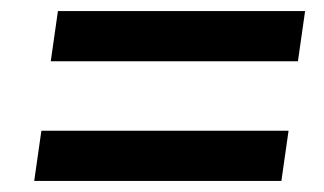

<svg xmlns="http://www.w3.org/2000/svg" viewBox="-20 -524 588 348"><path d="M72 -413 85 -504H533L520 -413ZM42 -196 55 -287H503L490 -196Z"/></svg>

Font: Finlandica Medium
Style: Italic
Weight: 500
Italic angle: -8°
Designer: Niklas Ekholm, Juho Hiilivirta, Jaakko Suomalainen
Foundry: Helsinki Type Studio
Version: Version 1.063